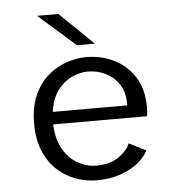

<svg xmlns="http://www.w3.org/2000/svg" viewBox="-52 -753 753 812"><g transform="rotate(-5 325.0 -346.5)"><path d="M326 11Q283 11 240 -4Q197 -19 161.5 -50.8Q126 -82.5 104.5 -132.2Q83 -182 83 -251Q83 -320 104.8 -369.5Q126.5 -419 162.5 -450.5Q198.5 -482 241.5 -497Q284.5 -512 328 -512Q389 -512 443 -486Q497 -460 530.8 -408Q564.5 -356 564.5 -278.5Q564.5 -270 563.8 -259Q563 -248 561.5 -240.5H163Q165.5 -177 190 -135Q214.5 -93 251.8 -72Q289 -51 329.5 -51Q390 -51 426.8 -77.8Q463.5 -104.5 474 -133L546 -96.5Q532.5 -69.5 502.8 -45Q473 -20.5 428.2 -4.8Q383.5 11 326 11ZM328.5 -450.5Q294.5 -450.5 260 -434.5Q225.5 -418.5 199.5 -384Q173.5 -349.5 166 -293.5H482V-303Q482 -350 460.2 -383Q438.5 -416 403.5 -433.2Q368.5 -450.5 328.5 -450.5ZM292.5 -565.5 135 -704H225.5L368.5 -565.5Z"/></g></svg>

Font: Trispace Light
Style: Regular
Weight: 300
Designer: Tyler Finck
Foundry: Etcetera Type Company
Version: Version 1.210; ttfautohint (v1.8.3)